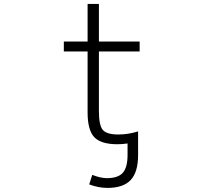

<svg xmlns="http://www.w3.org/2000/svg" viewBox="-20 -712 1040 962"><path d="M671.9 -25.4V-8.8V64.5Q671.9 150.4 634.8 189.9Q597.7 229.5 518.6 229.5Q473.6 229.5 426.8 211.9L442.4 164.1Q480.5 179.7 514.6 180.7Q571.3 180.7 595.2 153.8Q619.1 127 619.1 64.5V6.8Q592.8 10.7 568.4 10.7Q486.3 10.7 452.6 -24.4Q418.9 -59.6 418.9 -149.4V-454.1H299.8V-503.9H418.9V-692.4H475.6V-503.9H679.7V-454.1H475.6V-155.3Q475.6 -83 495.6 -60.5Q515.6 -38.1 573.2 -38.1Q622.1 -38.1 671.9 -53.7Z"/></svg>

Font: Gen Shin Gothic Monospace Light
Style: Regular
Weight: 300
Designer: [Source Han Sans]
Ryoko NISHIZUKA  (kana & ideographs); Paul D. Hunt (Latin, Greek & Cyrillic); Wenlong ZHANG  (bopomofo
Version: Version 1.002.20150607